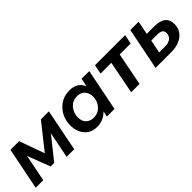

<svg xmlns="http://www.w3.org/2000/svg" viewBox="164 -1418 2302 2302"><g transform="rotate(-45 1314.5 -267.0)"><path d="M133 -536H280L395 -215L650 -536H785L679 0H550L616 -333L394 -54H333L222 -343L154 0H26Z M1065 6Q963 6 905 -62.5Q847 -131 847 -233Q847 -363 929.5 -451.5Q1012 -540 1136 -540Q1271 -540 1317 -429L1339 -535H1469L1362 0H1233L1248 -73Q1173 6 1065 6ZM1112 -101Q1190 -101 1238 -156.5Q1286 -212 1286 -286Q1286 -345 1252.5 -385.5Q1219 -426 1154 -426Q1074 -426 1026.5 -369.5Q979 -313 979 -240Q979 -172 1017 -136.5Q1055 -101 1112 -101Z M1645 0 1726 -418H1544L1567 -536H2078L2054 -418H1868L1786 0Z M2402 -363Q2496 -363 2543.5 -324.5Q2591 -286 2591 -211Q2591 -163 2572 -124Q2553 -85 2518.5 -57.5Q2484 -30 2435 -15Q2386 0 2326 0H2058L2165 -535H2306L2272 -363ZM2326 -101Q2381 -101 2414.5 -128.5Q2448 -156 2448 -202Q2448 -268 2360 -268H2253L2220 -101Z"/></g></svg>

Font: Argentum Sans Medium
Style: Italic
Weight: 500
Italic angle: -11°
Designer: Julieta Ulanovsky (font), Cristiano Sobral (main changes and remaster)
Foundry: Julieta Ulanovsky (font), Cristiano Sobral (main changes and remaster)
Version: Version 2.007;June 15, 2022;FontCreator 14.0.0.2814 64-bit; 